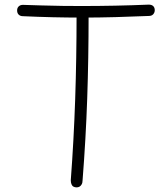

<svg xmlns="http://www.w3.org/2000/svg" viewBox="-20 -790 710 830"><path d="M79 -720Q68 -720 61 -726.5Q54 -733 54 -745Q54 -756 61 -762.5Q68 -769 79 -769Q115 -768 160 -766.5Q205 -765 250 -764.5Q295 -764 331 -764Q405 -764 478 -765.5Q551 -767 623 -770Q636 -770 642.5 -763.5Q649 -757 649 -746Q649 -736 642.5 -728.5Q636 -721 623 -721Q551 -718 479 -716Q407 -714 334 -714Q271 -714 207.5 -715.5Q144 -717 79 -720ZM311 -725Q311 -731 313 -736Q315 -741 319 -744.5Q323 -748 327.5 -750Q332 -752 337 -752Q343 -752 347.5 -750Q352 -748 355.5 -744.5Q359 -741 361 -736Q363 -731 363 -725Q363 -538 357 -364Q351 -190 337 -11Q337 0 333 7Q329 14 323.5 17Q318 20 311 20Q304 20 298 17Q292 14 289 6.5Q286 -1 286 -11Q299 -184 305 -361Q311 -538 311 -725Z"/></svg>

Font: Playpen Sans ExtraLight
Style: Regular
Weight: 250
Designer: Laura Meseguer, Veronika Burian, José Scaglione
Foundry: TypeTogether
Version: Version 1.001